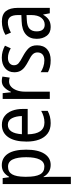

<svg xmlns="http://www.w3.org/2000/svg" viewBox="660 -1314 827 2188"><g transform="rotate(-90 1074.0 -219.5)"><path d="M286 -613Q370 -613 416.5 -543.5Q463 -474 463 -335Q463 -201 417 -128.5Q371 -56 289 -56Q243 -56 208.5 -78Q174 -100 154 -137H150Q151 -117 152.5 -96.5Q154 -76 154 -60V174H71V-603H139L149 -530H154Q177 -571 209 -592Q241 -613 286 -613ZM269 -542Q209 -542 182 -495.5Q155 -449 154 -351V-332Q154 -228 181 -178Q208 -128 270 -128Q324 -128 350.5 -181Q377 -234 377 -335Q377 -435 351.5 -488.5Q326 -542 269 -542Z M746 -612Q805 -612 845.5 -581Q886 -550 906.5 -496Q927 -442 927 -374V-318H638Q641 -127 773 -127Q840 -127 905 -164V-90Q873 -73 839.5 -64.5Q806 -56 765 -56Q694 -56 647.5 -90.5Q601 -125 578 -187Q555 -249 555 -331Q555 -466 605 -539Q655 -612 746 -612ZM746 -544Q649 -544 639 -384H846Q845 -451 821 -497.5Q797 -544 746 -544Z M1245 -613Q1257 -613 1270 -611.5Q1283 -610 1296 -606L1284 -523Q1264 -530 1239 -530Q1206 -530 1180 -506.5Q1154 -483 1139 -442Q1124 -401 1124 -348V-66H1041V-603H1107L1117 -509H1122Q1142 -555 1172.5 -584Q1203 -613 1245 -613Z M1652 -211Q1652 -136 1606.5 -96Q1561 -56 1482 -56Q1438 -56 1404.5 -64.5Q1371 -73 1346 -87V-170Q1370 -153 1406.5 -140.5Q1443 -128 1480 -128Q1525 -128 1548 -149Q1571 -170 1571 -207Q1571 -238 1550 -260Q1529 -282 1474 -309Q1435 -329 1406 -350.5Q1377 -372 1361 -400.5Q1345 -429 1345 -471Q1345 -537 1391 -575Q1437 -613 1511 -613Q1549 -613 1583 -603.5Q1617 -594 1648 -577L1618 -511Q1593 -525 1566 -534Q1539 -543 1510 -543Q1470 -543 1447.5 -524Q1425 -505 1425 -474Q1425 -442 1447.5 -422Q1470 -402 1526 -373Q1584 -342 1618 -308Q1652 -274 1652 -211Z M1924 -612Q2006 -612 2042.5 -565.5Q2079 -519 2079 -429V-66H2017L2003 -141H2000Q1975 -98 1942.5 -77Q1910 -56 1860 -56Q1795 -56 1760.5 -101.5Q1726 -147 1726 -216Q1726 -295 1777 -339.5Q1828 -384 1927 -387L1997 -390V-425Q1997 -488 1976 -516Q1955 -544 1913 -544Q1885 -544 1856 -534.5Q1827 -525 1797 -509L1771 -571Q1803 -591 1842 -601.5Q1881 -612 1924 -612ZM1940 -328Q1871 -325 1841 -297Q1811 -269 1811 -217Q1811 -169 1831 -146.5Q1851 -124 1886 -124Q1936 -124 1966.5 -164Q1997 -204 1997 -279V-331Z"/></g></svg>

Font: Noto Sans Malayalam UI Condensed
Style: Regular
Weight: 400
Width: 3
Designer: Jelle Bosma - Monotype Design Team
Foundry: Monotype Imaging Inc.
Version: Version 2.104; ttfautohint (v1.8.4.7-5d5b)